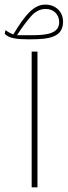

<svg xmlns="http://www.w3.org/2000/svg" viewBox="-47 -804 290 824"><path d="M88.9 -582.5V0H113.8V-582.5ZM-26.9 -659.2C-9.8 -639.2 27.8 -635.3 71.3 -635.3H83.5C165 -635.3 223.6 -644.5 223.6 -710.9C223.6 -753.9 191.9 -784.2 147 -784.2C100.1 -784.2 62.5 -744.1 10.3 -656.2C-2 -660.6 -13.2 -667 -23.4 -674.8ZM25.9 -652.8C45.9 -684.1 65.9 -710.9 85 -732.9C104 -754.9 125.5 -765.6 149.4 -765.6C183.1 -765.6 207 -741.7 207 -709C207 -656.7 146.5 -652.8 82.5 -652.8Z"/></svg>

Font: Vazirmatn Thin
Style: Regular
Weight: 100
Designer: Saber Rastikerdar
Foundry: Saber Rastikerdar
Version: Version 33.003